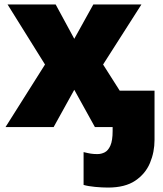

<svg xmlns="http://www.w3.org/2000/svg" viewBox="-20 -573 737 866"><path d="M467 273Q441 273 409 270Q377 267 357 261V113Q377 118 390 120Q403 122 419 122Q437 122 452.5 114Q468 106 478 83.5Q488 61 488 18V0H408L315 -168L222 0H5L183 -282L14 -553H231L315 -398L401 -553H618L445 -282L520 -164H677V58Q677 113 656.5 162Q636 211 590 242Q544 273 467 273Z"/></svg>

Font: Noto Sans Black
Style: Regular
Weight: 900
Designer: Monotype Design Team
Foundry: Monotype Imaging Inc.
Version: Version 2.007